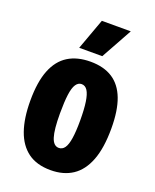

<svg xmlns="http://www.w3.org/2000/svg" viewBox="-141 -827 747 923"><g transform="rotate(20 232.0 -365.5)"><path d="M231 14Q160 14 115 -19Q70 -52 48 -114.5Q26 -177 26 -267Q26 -363 50 -423.5Q74 -484 120.5 -513Q167 -542 235 -542Q303 -542 348 -513Q393 -484 415.5 -425Q438 -366 438 -274Q438 -174 413.5 -110.5Q389 -47 343 -16.5Q297 14 231 14ZM232 -100Q250 -100 261.5 -116Q273 -132 278.5 -167.5Q284 -203 284 -258Q284 -316 278.5 -353Q273 -390 261.5 -408Q250 -426 231 -426Q214 -426 202.5 -409Q191 -392 186 -354.5Q181 -317 181 -258Q181 -175 193 -137.5Q205 -100 232 -100ZM278 -586H160L218 -745H366Z"/></g></svg>

Font: Bricolage Grotesque 24pt Condensed ExtraBold
Style: Regular
Weight: 800
Width: 3
Designer: Mathieu Triay
Foundry: Atelier Triay
Version: Version 1.001;gftools[0.9.33.dev8+g029e19f]